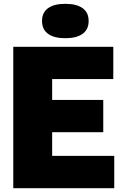

<svg xmlns="http://www.w3.org/2000/svg" viewBox="-20 -985 650 1005"><path d="M49.5 0V-740H573V-571H253V-462H520.5V-293H253V-169H578V0ZM322 -785Q263 -785 231.5 -808Q200 -831 200 -875Q200 -919.5 231.5 -942.2Q263 -965 322 -965Q381 -965 412.5 -942.2Q444 -919.5 444 -875Q444 -831 412.5 -808Q381 -785 322 -785Z"/></svg>

Font: Encode Sans SmCnd Black
Style: Regular
Weight: 900
Width: 4
Designer: Multiple Designers
Foundry: Impallari Type
Version: Version 3.002; ttfautohint (v1.8.3) -l 8 -r 50 -G 200 -x 14 